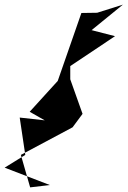

<svg xmlns="http://www.w3.org/2000/svg" viewBox="-35 -704 550 828"><path d="M95 104 55 -36 278 -155 321 -213 268 -362V-419L461 -548L360 -574L495 -684L384 -649L316 -648C282 -551 248 -453 214 -355L93 -222L158 -185L50 -197L74 -36L-15 19L180 94Z"/></svg>

Font: Asimov Silicon
Style: Regular
Weight: 400
Designer: Google
Version: Version 2.000980; 2014